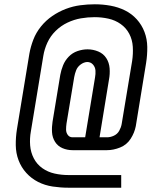

<svg xmlns="http://www.w3.org/2000/svg" viewBox="-20 -788 760 895"><path d="M299 87H545V28H299Q266 28 234.5 21Q203 14 177.5 -4Q152 -22 137.5 -50Q123 -78 120.5 -110.5Q118 -143 124 -176L182 -528Q187 -559 201 -589.5Q215 -620 239.5 -644Q264 -668 294.5 -682.5Q325 -697 357 -702.5Q389 -708 421 -708Q454 -708 485.5 -701Q517 -694 542.5 -676Q568 -658 582.5 -630.5Q597 -603 599 -570Q601 -537 596 -504L547 -209Q544 -193 535.5 -178Q527 -163 511 -155.5Q495 -148 479 -148H444L488 -417Q493 -443 491 -469.5Q489 -496 475.5 -517Q462 -538 438 -548Q414 -558 388 -558Q365 -558 341.5 -550Q318 -542 300.5 -524Q283 -506 274 -483.5Q265 -461 261 -439L225 -221Q221 -196 222.5 -171.5Q224 -147 236.5 -127Q249 -107 271 -97.5Q293 -88 318 -88H479Q509 -88 540 -100.5Q571 -113 589 -141Q607 -169 613 -200L661 -494Q667 -532 666.5 -569Q666 -606 653.5 -639Q641 -672 617.5 -698Q594 -724 562.5 -739.5Q531 -755 495 -761.5Q459 -768 422 -768Q388 -768 354 -763.5Q320 -759 287 -746.5Q254 -734 224 -713.5Q194 -693 171 -664.5Q148 -636 135.5 -603.5Q123 -571 117 -538L59 -186Q53 -148 53.5 -111Q54 -74 66.5 -41Q79 -8 102.5 18Q126 44 157.5 60Q189 76 225.5 81.5Q262 87 299 87ZM318 -148Q304 -148 296 -159Q288 -170 288 -184Q288 -198 290 -212L326 -429Q329 -445 335 -460.5Q341 -476 355.5 -487Q370 -498 386 -499Q403 -499 413.5 -487Q424 -475 425 -459Q426 -443 423 -427L377 -148Z"/></svg>

Font: Iosevka Sparkle Light Oblique
Style: Regular
Weight: 300
Italic angle: -9°
Designer: Belleve Invis
Foundry: Belleve Invis
Version: Version 4.5.0; ttfautohint (v1.8.3)